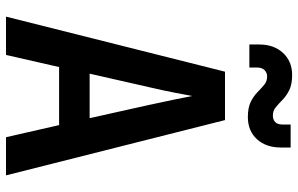

<svg xmlns="http://www.w3.org/2000/svg" viewBox="-197 -797 994 640"><g transform="rotate(90 300.0 -477.0)"><path d="M35.4 0 218.9 -730H380.3L564.6 0H437.4L397 -177H203.5L163.1 0ZM225.6 -278.8H373.9L330.1 -475.1Q319.4 -523.9 311.3 -563.7Q303.2 -603.5 300 -621.1Q296.8 -603.5 289.3 -564Q281.8 -524.5 270.4 -476.1ZM370 -806.2Q338.8 -806.2 319.5 -815.8Q300.2 -825.5 287.2 -838.3Q274.2 -851.1 262.5 -860.8Q250.8 -870.4 235 -870.4Q222 -870.4 213.5 -861.6Q205 -852.8 205 -836.5V-811.2H128.3V-844.1Q128.3 -893.2 156.5 -923.5Q184.7 -953.8 230 -953.8Q261.2 -953.8 280.5 -944.2Q299.8 -934.5 312.8 -921.7Q325.8 -908.9 337.5 -899.2Q349.2 -889.6 365 -889.6Q379 -889.6 387 -897.5Q395 -905.5 395 -920.5V-948.8H471.7V-915.9Q471.7 -866.8 444 -836.5Q416.3 -806.2 370 -806.2Z"/></g></svg>

Font: Atlassian Mono
Style: Regular
Weight: 400
Monospace: yes
Designer: Philipp Nurullin, Konstantin Bulenkov
Foundry: Modifications by Atlassian Pty Ltd, manufactured by JetBrains
Version: Version 2.304